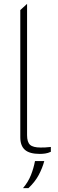

<svg xmlns="http://www.w3.org/2000/svg" viewBox="-20 -790 298 993"><path d="M186 6Q133 6 109 -15Q85 -36 85 -80V-738L120 -770V-91Q120 -55 135.5 -41Q151 -27 190 -27Q201 -27 214 -27.5Q227 -28 243 -30V-5Q228 2 213.5 4Q199 6 186 6ZM99 183Q126 151 140 115.5Q154 80 161 43H209Q199 80 180 115.5Q161 151 127 183Z"/></svg>

Font: REM Thin
Style: Regular
Weight: 250
Designer: Octavio Pardo
Foundry: Ashler Design
Version: Version 1.005;gftools[0.9.28]